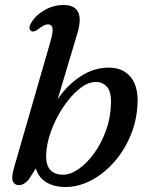

<svg xmlns="http://www.w3.org/2000/svg" viewBox="-20 -738 591 768"><path d="M181 -569Q193 -611 190 -625.8Q187 -640.5 172 -640.5Q156.5 -640.5 133.5 -621.5Q115.5 -608 105.5 -613.5Q90 -622.5 106 -648.5Q123.5 -678 159 -698Q194.5 -718 234 -718Q324 -718 289 -603L210.5 -340.5Q249 -398 302.5 -432.8Q356 -467.5 414 -467.5Q469.5 -467.5 500 -433Q530.5 -398.5 530.5 -336Q529.5 -263.5 504.2 -200.8Q479 -138 437.2 -90.5Q395.5 -43 344.8 -16.5Q294 10 242 10Q197 10 165.8 -8.5Q134.5 -27 123.5 -64.5L94.5 -19.5Q75.5 2.5 56 2.5Q38.5 2.5 31.5 -12.2Q24.5 -27 36.5 -68.5ZM363 -410Q330.5 -410 296 -381.5Q261.5 -353 231.8 -308Q202 -263 183.5 -211.5Q165 -160 164.5 -113.5Q164.5 -74.5 182.8 -56.8Q201 -39 231 -39Q261.5 -39 295 -62.2Q328.5 -85.5 357.5 -126Q386.5 -166.5 405 -218.8Q423.5 -271 424 -329Q424.5 -373.5 406.8 -392Q389 -410.5 363 -410Z"/></svg>

Font: Fraunces 9pt S050
Style: Italic
Weight: 400
Italic angle: -16°
Version: Version 1.000; ttfautohint (v1.8.3)